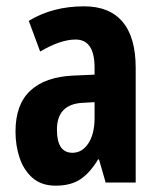

<svg xmlns="http://www.w3.org/2000/svg" viewBox="-20 -577 504 607"><path d="M246 -557Q326 -557 367.5 -508Q409 -459 409 -362V0H314L293 -73H290Q265 -31 234.5 -10.5Q204 10 156 10Q111 10 83 -14.5Q55 -39 42 -78Q29 -117 29 -161Q29 -247 76 -290.5Q123 -334 211 -338L279 -341V-363Q279 -452 219 -452Q171 -452 107 -414L71 -511Q146 -557 246 -557ZM242 -252Q160 -248 160 -167Q160 -94 209 -94Q240 -94 259.5 -124Q279 -154 279 -204V-254Z"/></svg>

Font: Noto Sans Armenian ExtraCondensed
Style: Bold
Weight: 700
Width: 2
Designer: Monotype Design Team
Foundry: Monotype Imaging Inc.
Version: Version 2.008; ttfautohint (v1.8.4.7-5d5b)